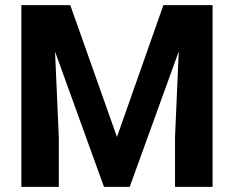

<svg xmlns="http://www.w3.org/2000/svg" viewBox="-20 -731 916 751"><path d="M63.5 0ZM254.9 -710.9 437.5 -195.3 619.1 -710.9H811.5V0H664.6V-194.3L679.2 -529.8L487.3 0H386.7L195.3 -529.3L210 -194.3V0H63.5V-710.9Z"/></svg>

Font: Roboto-o
Style: o-Bold
Weight: 700
Designer: Google
Version: Version 2.134; 2016; ttfautohint (v1.6)